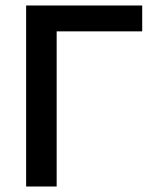

<svg xmlns="http://www.w3.org/2000/svg" viewBox="-20 -678 612 698"><path d="M75 0V-658H497V-564H186V0Z"/></svg>

Font: Codetta
Style: Bold
Weight: 700
Designer: Ulrich Proeller
Foundry: PROSA GmbH
Version: Version 2.00;September 29, 2018;FontCreator 11.5.0.2427 64-b